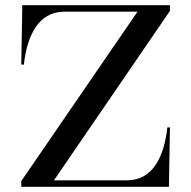

<svg xmlns="http://www.w3.org/2000/svg" viewBox="-20 -720 737 740"><path d="M62 0H631L635 -229H625C613 -121 572 -25 469 -25H188L635 -678V-700H66L62 -471H72C84 -579 126 -675 228 -675H510L62 -22Z"/></svg>

Font: Sprat
Style: Regular
Weight: 400
Designer: Ethan Nakache
Foundry: Collletttivo
Version: Version 2.000;Glyphs 3.2 (3217)